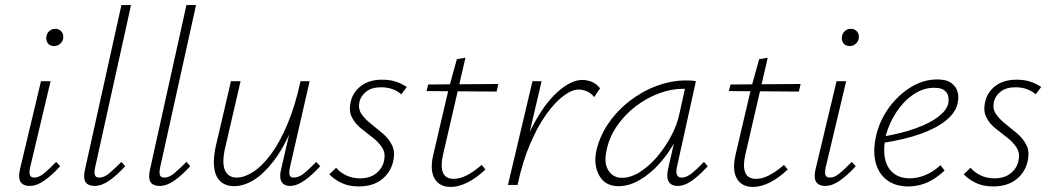

<svg xmlns="http://www.w3.org/2000/svg" viewBox="-20 -731 4158 759"><path d="M97 4Q81 4 70 -3Q59 -10 56.5 -25Q54 -40 59 -62L142 -410H180L99 -69Q95 -51 98 -40Q101 -29 116 -29Q134 -29 155 -46.5Q176 -64 202 -91L218 -74Q185 -38 155 -17Q125 4 97 4ZM194 -549Q184 -549 176.5 -553.5Q169 -558 165.5 -566.5Q162 -575 163 -585Q165 -599 174.5 -608Q184 -617 199 -617Q209 -617 216.5 -612Q224 -607 227.5 -599Q231 -591 230 -580Q228 -567 218 -558Q208 -549 194 -549Z M354 4Q338 4 327 -2.5Q316 -9 313.5 -24Q311 -39 316 -61L460 -711H498L356 -69Q352 -50 355 -39.5Q358 -29 373 -29Q392 -29 412.5 -46.5Q433 -64 460 -91L475 -74Q442 -38 412 -17Q382 4 354 4Z M611 4Q595 4 584 -2.5Q573 -9 570.5 -24Q568 -39 573 -61L717 -711H755L613 -69Q609 -50 612 -39.5Q615 -29 630 -29Q649 -29 669.5 -46.5Q690 -64 717 -91L732 -74Q699 -38 669 -17Q639 4 611 4Z M905 5Q883 5 865.5 -4Q848 -13 837.5 -32Q827 -51 825.5 -81Q824 -111 833 -153L893 -410H931L872 -155Q856 -91 868.5 -60Q881 -29 916 -29Q946 -29 981 -51.5Q1016 -74 1051 -121Q1086 -168 1116.5 -240.5Q1147 -313 1168 -410H1192Q1168 -302 1134 -223Q1100 -144 1061 -93.5Q1022 -43 982.5 -19Q943 5 905 5ZM1126 4Q1111 4 1101 -3.5Q1091 -11 1088.5 -25.5Q1086 -40 1091 -61L1172 -410H1204L1126 -69Q1122 -48 1125 -38.5Q1128 -29 1141 -29Q1162 -29 1183 -46.5Q1204 -64 1230 -91L1246 -74Q1213 -38 1183 -17Q1153 4 1126 4Z M1398 6Q1357 6 1327.5 -9Q1298 -24 1282 -42L1309 -68Q1322 -51 1347 -38.5Q1372 -26 1403 -26Q1443 -26 1467.5 -46Q1492 -66 1498 -95Q1505 -125 1491 -147Q1477 -169 1453.5 -187Q1430 -205 1406.5 -224Q1383 -243 1370.5 -268.5Q1358 -294 1367 -331Q1376 -368 1408 -392Q1440 -416 1491 -416Q1523 -416 1547 -407.5Q1571 -399 1588 -387L1566 -358Q1554 -370 1533 -378Q1512 -386 1487 -386Q1450 -386 1428.5 -369.5Q1407 -353 1401 -329Q1395 -301 1409 -280.5Q1423 -260 1446.5 -241.5Q1470 -223 1493.5 -203Q1517 -183 1530 -156.5Q1543 -130 1534 -92Q1524 -49 1489 -21.5Q1454 6 1398 6Z M1762 8Q1717 8 1698 -25Q1679 -58 1692 -116L1755 -385L1786 -497L1820 -503L1731 -118Q1721 -74 1731 -49Q1741 -24 1774 -24Q1799 -24 1826.5 -38.5Q1854 -53 1884 -79L1899 -61Q1862 -26 1827 -9Q1792 8 1762 8ZM1666 -371 1673 -397 1950 -399 1943 -369Z M2004 0Q2035 -134 2082.5 -226.5Q2130 -319 2183.5 -367Q2237 -415 2282 -415Q2302 -415 2320.5 -407Q2339 -399 2352 -382L2329 -347Q2318 -362 2301 -369.5Q2284 -377 2268 -377Q2241 -377 2207.5 -352Q2174 -327 2139.5 -279Q2105 -231 2075 -160.5Q2045 -90 2026 0ZM1988 0 2085 -410H2121L2025 0Z M2425 5Q2373 5 2349.5 -36Q2326 -77 2337 -133Q2350 -192 2385 -243Q2420 -294 2470 -332.5Q2520 -371 2577.5 -392Q2635 -413 2691 -413Q2703 -413 2713 -412.5Q2723 -412 2731 -410L2656 -71Q2647 -29 2675 -29Q2694 -29 2715.5 -46.5Q2737 -64 2763 -91L2778 -74Q2744 -37 2715 -16.5Q2686 4 2659 4Q2643 4 2632.5 -3Q2622 -10 2619 -25Q2616 -40 2621 -63L2662 -243L2689 -277Q2678 -226 2651 -176Q2624 -126 2587.5 -85Q2551 -44 2509 -19.5Q2467 5 2425 5ZM2439 -28Q2473 -28 2509.5 -51Q2546 -74 2577.5 -111Q2609 -148 2632.5 -192Q2656 -236 2665 -278L2691 -395L2711 -378Q2706 -379 2697 -379.5Q2688 -380 2680 -380Q2633 -380 2584 -361.5Q2535 -343 2492 -310Q2449 -277 2418 -231.5Q2387 -186 2377 -133Q2367 -85 2385.5 -56.5Q2404 -28 2439 -28Z M2957 8Q2912 8 2893 -25Q2874 -58 2887 -116L2950 -385L2981 -497L3015 -503L2926 -118Q2916 -74 2926 -49Q2936 -24 2969 -24Q2994 -24 3021.5 -38.5Q3049 -53 3079 -79L3094 -61Q3057 -26 3022 -9Q2987 8 2957 8ZM2861 -371 2868 -397 3145 -399 3138 -369Z M3242 4Q3226 4 3215 -3Q3204 -10 3201.5 -25Q3199 -40 3204 -62L3287 -410H3325L3244 -69Q3240 -51 3243 -40Q3246 -29 3261 -29Q3279 -29 3300 -46.5Q3321 -64 3347 -91L3363 -74Q3330 -38 3300 -17Q3270 4 3242 4ZM3339 -549Q3329 -549 3321.5 -553.5Q3314 -558 3310.5 -566.5Q3307 -575 3308 -585Q3310 -599 3319.5 -608Q3329 -617 3344 -617Q3354 -617 3361.5 -612Q3369 -607 3372.5 -599Q3376 -591 3375 -580Q3373 -567 3363 -558Q3353 -549 3339 -549Z M3570 6Q3520 6 3486.5 -19Q3453 -44 3441.5 -89Q3430 -134 3443 -193Q3457 -254 3493.5 -304.5Q3530 -355 3580 -386Q3630 -417 3685 -417Q3722 -417 3741 -402.5Q3760 -388 3765.5 -367.5Q3771 -347 3766 -325Q3759 -287 3720.5 -255.5Q3682 -224 3618.5 -201.5Q3555 -179 3469 -166L3470 -191Q3546 -204 3602 -224.5Q3658 -245 3690.5 -270.5Q3723 -296 3729 -323Q3731 -334 3729 -348Q3727 -362 3714.5 -373Q3702 -384 3673 -384Q3629 -384 3590 -357Q3551 -330 3523 -287Q3495 -244 3482 -196Q3471 -145 3478 -107Q3485 -69 3510.5 -47.5Q3536 -26 3578 -26Q3605 -26 3636 -38Q3667 -50 3698 -78L3714 -57Q3692 -36 3668 -21.5Q3644 -7 3619.5 -0.5Q3595 6 3570 6Z M3906 6Q3865 6 3835.5 -9Q3806 -24 3790 -42L3817 -68Q3830 -51 3855 -38.5Q3880 -26 3911 -26Q3951 -26 3975.5 -46Q4000 -66 4006 -95Q4013 -125 3999 -147Q3985 -169 3961.5 -187Q3938 -205 3914.5 -224Q3891 -243 3878.5 -268.5Q3866 -294 3875 -331Q3884 -368 3916 -392Q3948 -416 3999 -416Q4031 -416 4055 -407.5Q4079 -399 4096 -387L4074 -358Q4062 -370 4041 -378Q4020 -386 3995 -386Q3958 -386 3936.5 -369.5Q3915 -353 3909 -329Q3903 -301 3917 -280.5Q3931 -260 3954.5 -241.5Q3978 -223 4001.5 -203Q4025 -183 4038 -156.5Q4051 -130 4042 -92Q4032 -49 3997 -21.5Q3962 6 3906 6Z"/></svg>

Font: Ysabeau ExtraLight
Style: Italic
Weight: 250
Italic angle: -12°
Version: Version 2.000;gftools[0.9.27.dev2+g8671c4b]